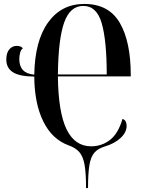

<svg xmlns="http://www.w3.org/2000/svg" viewBox="-20 -745 729 975"><path d="M417 210Q417 135 409.5 92Q402 49 382.5 27Q363 5 328 -7Q244 -38 199.5 -129Q155 -220 154 -356Q78 -357 45 -378.5Q12 -400 12 -443Q12 -476 27 -494Q42 -512 65 -512Q86 -512 96 -500Q86 -492 82 -476.5Q78 -461 78 -445Q78 -372 154 -366Q157 -538 224.5 -631.5Q292 -725 408 -725Q532 -725 588 -629.5Q644 -534 644 -364V-357H274Q276 -175 318 -88.5Q360 -2 443 -2Q496 -2 538 -34Q580 -66 602 -141Q613 -138 618 -128.5Q623 -119 623 -106Q623 -73 592.5 -44.5Q562 -16 512 -1Q478 9 459.5 30Q441 51 434 93.5Q427 136 427 210ZM522 -367Q522 -539 496.5 -627Q471 -715 403 -715Q336 -715 306 -631Q276 -547 274 -367Z"/></svg>

Font: Noto Serif Display ExtraCondensed SemiBold
Style: Regular
Weight: 600
Width: 2
Designer: Monotype Design Team
Foundry: Monotype Imaging Inc.
Version: Version 2.009